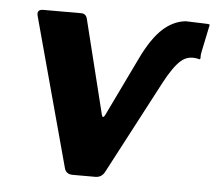

<svg xmlns="http://www.w3.org/2000/svg" viewBox="-44 -582 709 629"><g transform="rotate(5 310.5 -267.0)"><path d="M217.4 0Q195 0 189.9 -19.3L57.3 -508.6Q51.7 -530 74.1 -530H198.8Q215.2 -530 219 -512L295.4 -203.4Q296.7 -197.7 299.8 -197.8Q302.8 -198 305.7 -203.7L401.6 -402.6Q433.2 -467.2 467.2 -498.2Q501.2 -529.2 542 -533.6Q576.4 -532.1 593.5 -531.9Q610.6 -531.7 616.2 -531Q621.9 -530.3 621.2 -528L602.5 -438.3Q600.3 -427.9 600.8 -420.6Q601.2 -413.4 597.9 -413.4Q562.2 -423.5 537.5 -402.3Q512.8 -381 483.6 -325.6L321.7 -18.1Q311.7 0 291.3 0Z"/></g></svg>

Font: Libre Franklin Thin
Style: Italic
Weight: 100
Italic angle: -8°
Designer: Pablo Impallari, Rodrigo Fuenzalida, Nhung Nguyen
Foundry: Impallari Type
Version: Version 3.000